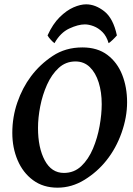

<svg xmlns="http://www.w3.org/2000/svg" viewBox="-20 -848 612 883"><path d="M564.5 -377.9Q564.5 -309.1 539.1 -237.3Q513.7 -165.5 469.2 -109.9Q427.7 -57.6 368.9 -21.2Q310.1 15.1 244.6 15.1Q178.7 15.1 132.1 -19.3Q85.4 -53.7 61 -111.1Q36.6 -168.5 36.6 -236.8Q36.6 -309.6 59.8 -377Q83 -444.3 122.6 -497.1Q163.6 -551.8 222.4 -590.8Q281.2 -629.9 358.9 -629.9Q428.2 -629.9 473.9 -595.5Q519.5 -561 542 -503.9Q564.5 -446.8 564.5 -377.9ZM447.8 -369.1Q447.8 -424.3 433.8 -468.8Q419.9 -513.2 393.1 -539.3Q366.2 -565.4 327.1 -565.4Q282.2 -565.4 249.8 -535.4Q217.3 -505.4 196.3 -458.5Q175.3 -411.6 165 -358.9Q154.8 -306.2 154.8 -259.8Q154.8 -168.5 185.8 -110.6Q216.8 -52.7 273.9 -52.7Q320.8 -52.7 353.8 -84Q386.7 -115.2 407.5 -164.3Q428.2 -213.4 438 -268.1Q447.8 -322.8 447.8 -369.1ZM198.7 -685.1Q222.7 -737.8 254.4 -769Q286.1 -800.3 318.1 -814.2Q350.1 -828.1 376 -828.1Q418.9 -828.1 460 -795.7Q501 -763.2 517.6 -685.1Q510.7 -676.8 498.8 -665.3Q486.8 -653.8 479.5 -649.4Q470.2 -681.6 451.4 -700.4Q432.6 -719.2 410.6 -727.5Q388.7 -735.8 370.1 -735.8Q339.4 -735.8 298.6 -716.8Q257.8 -697.8 230.5 -649.4Q224.1 -653.8 213.9 -664.8Q203.6 -675.8 198.7 -685.1Z"/></svg>

Font: Gentium Plus
Style: Bold Italic
Weight: 700
Italic angle: -8°
Designer: Victor Gaultney, Annie Olsen, Iska Routamaa, Becca Hirsbrunner
Foundry: SIL International
Version: Version 6.101